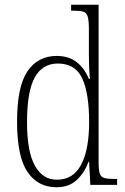

<svg xmlns="http://www.w3.org/2000/svg" viewBox="-20 -780 529 810"><path d="M218 10Q140 10 96 -54.5Q52 -119 52 -267Q52 -415 96 -479.5Q140 -544 219 -544Q271 -544 304 -517.5Q337 -491 355 -447H359Q357 -471 356 -497Q355 -523 355 -548V-656Q355 -693 350 -710Q345 -727 331 -731Q317 -735 290 -735H280V-760H396V-93Q396 -62 401 -47.5Q406 -33 420.5 -29Q435 -25 463 -25H474V0H361L356 -98H354Q335 -49 302.5 -19.5Q270 10 218 10ZM221 -22Q289 -22 322.5 -85.5Q356 -149 356 -265Q356 -386 327 -449Q298 -512 224 -512Q159 -512 126.5 -453Q94 -394 94 -265Q94 -140 127.5 -80.5Q161 -21 221 -22Z"/></svg>

Font: Noto Serif Tamil Condensed ExtraLight
Style: Italic
Weight: 200
Width: 3
Italic angle: -12°
Designer: Indian Type Foundry, Tom Grace, and the Monotype Design Team
Foundry: Monotype Imaging Inc.
Version: Version 2.003; ttfautohint (v1.8.4.7-5d5b)